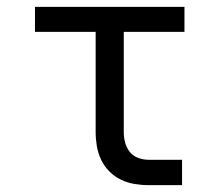

<svg xmlns="http://www.w3.org/2000/svg" viewBox="-20 -540 640 560"><path d="M413 0Q393 0 372 -3.5Q351 -7 332.5 -16Q314 -25 299 -40Q284 -55 275 -74Q266 -93 262.5 -113.5Q259 -134 259 -155V-447H82V-520H518V-447H341V-155Q341 -139 345 -124Q349 -109 358.5 -97Q368 -85 383 -79.5Q398 -74 413 -74H511V0Z"/></svg>

Font: Iosevka Fixed Extended
Style: Regular
Weight: 400
Width: 7
Monospace: yes
Designer: Belleve Invis
Foundry: Belleve Invis
Version: Version 24.1.1; ttfautohint (v1.8.4)